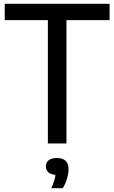

<svg xmlns="http://www.w3.org/2000/svg" viewBox="-20 -760 606 1017"><path d="M233.5 0V-653.5H5V-740H560.5V-653.5H332V0ZM251.5 237Q261.5 215 266.8 198.2Q272 181.5 274 166Q248 164 235.5 152Q223 140 223 121.5Q223 101 237.5 89Q252 77 281.5 77Q343 77 343 136.5Q343 159 334.8 186.5Q326.5 214 312.5 237Z"/></svg>

Font: Encode Sans Semi Condensed Medium
Style: Regular
Weight: 500
Width: 4
Designer: Multiple Designers
Foundry: Impallari Type
Version: Version 3.000; ttfautohint (v1.8.3) -l 8 -r 50 -G 200 -x 14 